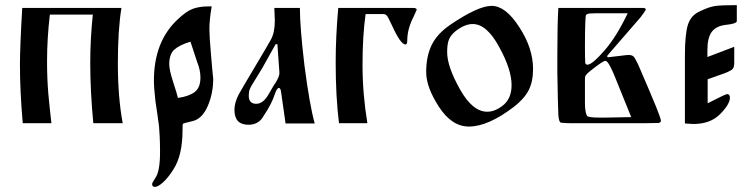

<svg xmlns="http://www.w3.org/2000/svg" viewBox="-20 -482 2952 751"><path d="M164 -242Q164 -176 169 -116Q171 -91 181 0H69Q58 -125 58 -228Q58 -298 67 -451H455Q441 -365 441 -234Q441 -102 460 0H345Q333 -125 333 -237Q333 -328 343 -425H175Q164 -331 164 -242Z M808 -457Q799 -405 799 -367Q799 -340 806 -260Q808 -236 810 -214Q812 -192 813 -183L814 -174Q814 -116 792 -66Q770 -16 732 -8Q696 0 695 3Q694 6 694 27Q694 126 658 181Q638 213 618 231Q598 249 586 249Q575 249 575 238Q575 233 587 215Q606 190 606 112Q606 77 604.5 49.5Q603 22 602 11.5Q601 1 595.5 -35.5Q590 -72 588 -86Q582 -140 582 -167Q582 -321 677 -408Q710 -439 735.5 -448Q761 -457 796 -457ZM751 -240 725 -319Q682 -306 662 -288Q642 -270 642 -231Q642 -208 657.5 -160.5Q673 -113 676 -99Q719 -105 741.5 -122Q764 -139 764 -179Q764 -208 751 -240Z M1211 1H1097Q1085 -83 1080 -118Q1078 -138 1071 -138Q1063 -138 1055 -114Q1043 -76 1012 -30Q993 6 952 6Q897 6 897 -52Q897 -81 914 -113Q922 -128 976.5 -219.5Q1031 -311 1039 -326Q1055 -354 1055 -402L1053 -451H1153Q1153 -376 1171 -225Q1191 -71 1211 1ZM1065 -309H1058L1006 -216L981 -175Q961 -144 957 -133Q953 -124 953 -108Q953 -76 982 -76Q1010 -76 1031 -114L1052 -150L1057 -157Q1073 -182 1073 -197Z M1410 -427Q1398 -340 1398 -229Q1398 -115 1417 0H1306Q1293 -103 1293 -239Q1293 -338 1303 -451Q1303 -451 1594 -451Q1610 -451 1610 -444L1598 -417Q1573 -369 1573 -324Q1573 -308 1566 -308Q1547 -308 1513 -383Q1497 -418 1492 -422Q1487 -427 1479 -427Z M1647 -200Q1647 -262 1668.5 -306Q1690 -350 1741 -385Q1850 -459 1903 -459Q1958 -459 2011 -376Q2065 -294 2065 -212Q2065 -162 2047.5 -128.5Q2030 -95 1990 -64Q1889 13 1814 13Q1747 13 1697 -64Q1647 -141 1647 -200ZM1729 -278Q1729 -222 1779 -133Q1828 -45 1886 -45Q1917 -45 1949 -71Q1981 -98 1981 -149Q1981 -211 1932 -299Q1884 -388 1829 -388Q1798 -388 1763 -361Q1744 -346 1736.5 -328.5Q1729 -311 1729 -278Z M2164 -451H2495Q2506 -451 2506 -444Q2506 -442 2486 -415L2356 -265Q2356 -265 2355 -260Q2355 -260 2358 -258Q2370 -259 2401 -263Q2432 -267 2438 -267Q2452 -267 2458 -261Q2464 -255 2476 -230Q2527 -112 2546 -65Q2563 -23 2565 -11Q2566 -3 2556 -1L2497 0H2219Q2191 0 2175 -2Q2166 -3 2164 -32Q2162 -78 2160 -198Q2160 -233 2160 -267Q2160 -391 2164 -451ZM2269 -382Q2268 -354 2268 -297Q2268 -253 2269 -239Q2269 -229 2278 -229Q2296 -229 2344 -284Q2392 -339 2435 -430H2308Q2282 -430 2277 -427Q2272 -425 2271 -419Q2270 -413 2269 -382ZM2268 -148V-81Q2268 -43 2276 -29Q2280 -22 2326 -22Q2329 -22 2336 -22Q2343 -22 2347 -22L2449 -24L2381 -192Q2359 -244 2348 -244Q2338 -244 2287 -203Q2271 -190 2269 -183Q2268 -179 2268 -170Q2268 -168 2268 -160.5Q2268 -153 2268 -148Z M2659 1V-265Q2659 -349 2671 -386Q2683 -423 2718 -438Q2753 -455 2777 -458.5Q2801 -462 2862 -462V-399Q2860 -389 2821 -385Q2782 -381 2764.5 -358Q2747 -335 2747 -287V-259L2852 -299V-237Q2852 -219 2845.5 -212Q2839 -205 2813 -195L2748 -172V-78Q2757 -82 2776 -92Q2795 -102 2804 -106Q2822 -114 2824 -114Q2835 -114 2835 -100Q2835 -74 2796 -35Q2758 3 2692 3Z"/></svg>

Font: Pochaevsk Unicode
Style: Normal
Weight: 400
Version: Version 1.1